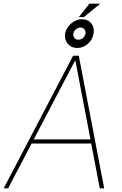

<svg xmlns="http://www.w3.org/2000/svg" viewBox="-33 -1033 669 1053"><path d="M11.4 0H-12.8L367.9 -727.3H399.1L538.4 0H514.2L467.3 -245.7H140.3ZM152 -268.5H463.1L380.7 -698.9H377.8ZM390.6 -769.9Q358.7 -769.5 339 -792.8Q319.2 -816.1 323.9 -849.4Q330.6 -881.7 357.8 -904.7Q384.9 -927.6 416.2 -927.6Q448.9 -927.6 467.5 -904.7Q486.2 -881.7 480.1 -849.4Q475.5 -816.1 449.2 -792.8Q422.9 -769.5 390.6 -769.9ZM396.3 -815.3Q411.2 -815 422.4 -825.1Q433.6 -835.2 436.1 -849.4Q437.9 -861.9 430.2 -871.8Q422.6 -881.7 407.7 -882.1Q394.5 -881.7 382.8 -871.8Q371.1 -861.9 369.3 -849.4Q366.8 -835.2 375 -825.1Q383.2 -815 396.3 -815.3ZM399.1 -938.9 457.4 -1012.8H517L426.1 -938.9Z"/></svg>

Font: Inter Thin  BETA
Style: Italic
Weight: 100
Italic angle: -9.39999°
Designer: Rasmus Andersson
Foundry: rsms
Version: Version 3.011;git-f93a4a705